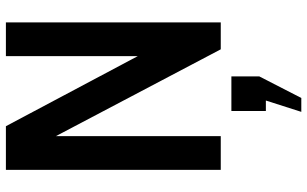

<svg xmlns="http://www.w3.org/2000/svg" viewBox="-218 -562 1057 661"><g transform="rotate(-90 310.5 -231.5)"><path d="M255.9 277.3 294.9 155.3H258.8V36.6H377.9V132.8L303.7 277.3ZM447.8 -285.6V-739.7H564V0H471.2L172.4 -567.4V0H56.2V-739.7H206.5Z"/></g></svg>

Font: News Cycle
Style: Bold
Weight: 700
Version: Version 0.5.1